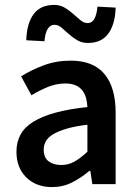

<svg xmlns="http://www.w3.org/2000/svg" viewBox="-20 -750 556 782"><path d="M192 12Q127 12 87 -27.5Q47 -67 47 -132Q47 -171 63.5 -201.5Q80 -232 115.5 -254Q151 -276 205.5 -291Q260 -306 336 -314Q335 -333 330.5 -350.5Q326 -368 315.5 -381.5Q305 -395 288 -402.5Q271 -410 246 -410Q210 -410 175.5 -396Q141 -382 108 -362L66 -439Q107 -465 158 -484Q209 -503 268 -503Q360 -503 405.5 -448.5Q451 -394 451 -291V0H356L348 -54H344Q311 -26 273.5 -7Q236 12 192 12ZM229 -78Q259 -78 283.5 -92Q308 -106 336 -132V-242Q286 -236 252 -226Q218 -216 197 -203.5Q176 -191 167 -175Q158 -159 158 -141Q158 -108 178 -93Q198 -78 229 -78ZM338 -575Q313 -575 294 -586.5Q275 -598 259.5 -612Q244 -626 230.5 -637.5Q217 -649 202 -649Q167 -649 161 -582L87 -586Q89 -655 117 -692.5Q145 -730 200 -730Q225 -730 244 -718.5Q263 -707 278.5 -693Q294 -679 308 -667.5Q322 -656 337 -656Q355 -656 364.5 -673.5Q374 -691 377 -723L451 -719Q449 -651 421 -613Q393 -575 338 -575Z"/></svg>

Font: CV Source Sans Light
Style: Bold
Weight: 600
Designer: Paul D. Hunt
Foundry: Adobe Systems Incorporated
Version: Version 3.001